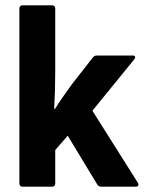

<svg xmlns="http://www.w3.org/2000/svg" viewBox="-20 -703 551 723"><path d="M65 0Q53 0 53 -13V-670Q53 -683 65 -683H176Q188 -683 188 -670V-434Q188 -400 187 -364Q186 -328 184 -293H187Q202 -317 218.5 -340.5Q235 -364 251 -386L330 -487Q336 -494 345 -494H479Q487 -494 488.5 -490Q490 -486 486 -480L328 -286L499 -15Q503 -9 500.5 -4.5Q498 0 491 0H362Q352 0 347 -7L235 -192L188 -138V-13Q188 0 176 0Z"/></svg>

Font: Sofia Sans Semi Condensed ExtraBold
Style: Regular
Weight: 800
Designer: Botio Nikoltchev, Ani Petrova
Foundry: lettersoup
Version: Version 4.100